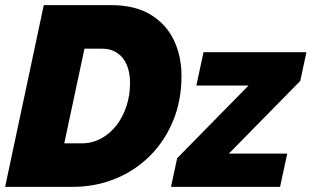

<svg xmlns="http://www.w3.org/2000/svg" viewBox="-23 -730 1217 750"><path d="M148 -710H410Q504 -710 565 -673Q626 -636 656 -573.5Q686 -511 686 -433Q686 -339 654 -260Q622 -181 564 -122.5Q506 -64 428 -32Q350 0 259 0H-3ZM295 -170Q337 -170 372 -189Q407 -208 432 -240.5Q457 -273 471 -315.5Q485 -358 485 -405Q485 -446 472.5 -476Q460 -506 435 -523Q410 -540 374 -540H307L228 -170ZM669 -112 948 -396H744L772 -526H1174L1150 -414L871 -130H1099L1071 0H645Z"/></svg>

Font: Raleway Thin Black
Style: Italic
Weight: 900
Italic angle: -12°
Version: Version 4.026